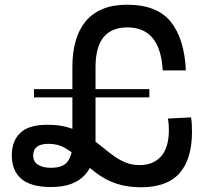

<svg xmlns="http://www.w3.org/2000/svg" viewBox="-20 -782 863 813"><path d="M612.5 -404.5V-369.5H124V-404.5ZM518 -762Q645 -762 703 -689.8Q761 -617.5 767 -484H669Q664 -574.5 626.8 -620.2Q589.5 -666 519 -666Q486 -666 460.5 -655.5Q435 -645 418.2 -624.2Q401.5 -603.5 393 -571.8Q384.5 -540 384.5 -498V-179Q384.5 -135.5 373.2 -100.8Q362 -66 339.2 -41Q316.5 -16 280.8 -3Q245 10 196 10Q110.5 10 70.2 -24.8Q30 -59.5 30 -124.5Q30 -186.5 67.5 -220.8Q105 -255 185.5 -253.5V-173Q120.5 -173 120.5 -123Q120.5 -98 140.5 -84.8Q160.5 -71.5 195 -71.5Q248 -71.5 267.2 -99.2Q286.5 -127 286.5 -170V-499Q286.5 -559.5 300.2 -608Q314 -656.5 342.2 -691Q370.5 -725.5 414.2 -743.8Q458 -762 518 -762ZM789 -285Q791.5 -270 792.2 -255.8Q793 -241.5 793 -225Q793 -108 739.8 -48.2Q686.5 11.5 575 11Q529 10.5 493.5 1.5Q458 -7.5 430.2 -22.5Q402.5 -37.5 379.8 -55.5Q357 -73.5 336.5 -91.5L307.5 -117.5Q281 -141 252.5 -157Q224 -173 185.5 -173V-253.5Q228.5 -253.5 262.8 -244Q297 -234.5 325.5 -219.5L361.5 -198Q389 -179.5 413.2 -159.5Q437.5 -139.5 461.5 -122Q485.5 -104.5 512.2 -93.8Q539 -83 572 -83Q629 -83 662 -120Q695 -157 695 -230.5Q695 -242.5 694.2 -255Q693.5 -267.5 691 -280Z"/></svg>

Font: Hepta Slab Medium
Style: Regular
Weight: 500
Designer: Michael LaGattuta
Foundry: Michael LaGattuta
Version: Version 1.102